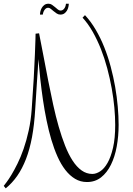

<svg xmlns="http://www.w3.org/2000/svg" viewBox="-30 -902 724 1042"><path d="M-9.8 106.9Q-6.3 102.5 5.1 87.4Q16.6 72.3 32 46.9Q47.4 21.5 64.9 -13.9Q82.5 -49.3 98.1 -94.2Q113.8 -139.2 125.7 -193.4Q137.7 -247.6 142.1 -310.1Q148.9 -401.9 153.1 -477.1Q157.2 -552.2 159.4 -606Q161.6 -659.7 162.4 -689.2Q163.1 -718.8 163.1 -719.2L182.1 -721.2Q194.8 -658.7 207 -592.8Q219.2 -526.9 232.2 -461.4Q245.1 -396 258.8 -333.3Q272.5 -270.5 288.6 -214.6Q304.7 -158.7 323.2 -111.6Q341.8 -64.5 364 -30.3Q386.2 3.9 412.8 22.9Q439.5 42 471.2 42Q491.7 42 513.7 27.8Q535.6 13.7 553.7 -18.1Q571.8 -49.8 583.5 -100.6Q595.2 -151.4 595.2 -224.1Q595.2 -267.6 590.6 -318.4Q585.9 -369.1 576.2 -423.1Q566.4 -477.1 552 -531.2Q537.6 -585.4 517.8 -635.5Q498 -685.5 473.1 -729.5Q448.2 -773.4 418 -806.2L431.2 -819.8Q463.4 -785.2 489.5 -740.7Q515.6 -696.3 535.9 -645.5Q556.2 -594.7 570.8 -540Q585.4 -485.4 595 -430.7Q604.5 -376 609.1 -323.2Q613.8 -270.5 613.8 -224.1Q613.8 -163.1 603.5 -106.9Q593.3 -50.8 572 -7.8Q550.8 35.2 518.6 60.5Q486.3 85.9 441.9 85.9Q406.7 85.9 377.7 68.6Q348.6 51.3 324.7 20.5Q300.8 -10.3 282 -52.5Q263.2 -94.7 248.5 -144.3Q233.9 -193.8 222.7 -248.8Q211.4 -303.7 203.1 -360.4Q194.8 -417 188.7 -473.1Q182.6 -529.3 178.2 -581.1Q175.8 -528.3 170.7 -459.7Q165.5 -391.1 161.1 -309.1Q156.2 -225.1 143.8 -158.2Q131.3 -91.3 111.1 -39.1Q90.8 13.2 63.5 52.5Q36.1 91.8 1 120.1ZM298.3 -844.7Q307.1 -844.7 312.7 -849.4Q318.4 -854 321.8 -860.4Q325.2 -866.7 326.4 -872.8Q327.6 -878.9 328.1 -881.8H343.3Q343.3 -874.5 341.1 -864.3Q338.9 -854 333.5 -844.7Q328.1 -835.4 319.3 -829.1Q310.5 -822.8 297.4 -822.8Q287.1 -822.8 278.1 -828.6Q269 -834.5 261 -841.3Q252.9 -848.1 245.6 -854Q238.3 -859.9 231.4 -859.9Q223.1 -859.9 217.8 -855Q212.4 -850.1 209 -844Q205.6 -837.9 204.1 -831.8Q202.6 -825.7 202.1 -822.8H187Q187 -830.1 189.2 -840.1Q191.4 -850.1 196.8 -859.4Q202.1 -868.7 210.9 -875.2Q219.7 -881.8 233.4 -881.8Q243.7 -881.8 252.2 -876Q260.7 -870.1 268.8 -863.3Q276.9 -856.4 283.9 -850.6Q291 -844.7 298.3 -844.7Z"/></svg>

Font: Clicker Script
Style: Regular
Weight: 400
Designer: Astigmatic (AOETI)
Foundry: Astigmatic (AOETI)
Version: Version 1.000